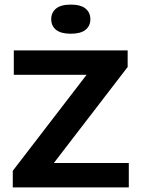

<svg xmlns="http://www.w3.org/2000/svg" viewBox="-20 -814 614 834"><path d="M35.5 0V-72L374.5 -513L376.5 -489H40V-595H534.5V-523L195.5 -82L193.5 -106H539.5V0ZM287.5 -667.5Q244.5 -667.5 223.5 -684.5Q202.5 -701.5 202.5 -730.5Q202.5 -759.5 223.5 -776.8Q244.5 -794 287.5 -794Q330.5 -794 351.5 -776.8Q372.5 -759.5 372.5 -730.5Q372.5 -701.5 351.5 -684.5Q330.5 -667.5 287.5 -667.5Z"/></svg>

Font: Encode Sans SC SemiExpanded SemiBold
Style: Regular
Weight: 600
Width: 6
Designer: Multiple Designers
Foundry: Impallari Type
Version: Version 3.002